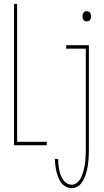

<svg xmlns="http://www.w3.org/2000/svg" viewBox="-20 -755 540 998"><path d="M53 0V-735H69V-18H223V0ZM431 -644Q426 -644 421.5 -645.5Q417 -647 414 -651Q411 -655 410 -660Q409 -665 409 -670Q409 -675 410 -680Q411 -685 414 -689Q417 -693 421.5 -695Q426 -697 431 -697Q436 -697 440.5 -695Q445 -693 448 -689Q451 -685 452 -680Q453 -675 453 -670Q453 -665 452 -660Q451 -655 448 -651Q445 -647 440.5 -645.5Q436 -644 431 -644ZM353 223Q337 223 322 215Q307 207 297.5 194Q288 181 282.5 166Q277 151 273 135Q269 119 267.5 103Q266 87 265 71H282Q282 85 283.5 99Q285 113 287.5 126.5Q290 140 294.5 153Q299 166 307 178Q315 190 327 197.5Q339 205 353 205Q366 205 377.5 197Q389 189 396 177.5Q403 166 407.5 153Q412 140 415.5 127Q419 114 421 101Q423 88 424 74.5Q425 61 425.5 47.5Q426 34 426 20V-502H324V-520H442V20Q442 35 441.5 50.5Q441 66 439.5 81Q438 96 435.5 111Q433 126 429 140.5Q425 155 419 169Q413 183 404 195.5Q395 208 381.5 215.5Q368 223 353 223Z"/></svg>

Font: Zed Mono Thin
Style: Regular
Weight: 100
Monospace: yes
Designer: Belleve Invis
Foundry: Belleve Invis
Version: Version 1.0.0; ttfautohint (v1.8.4)